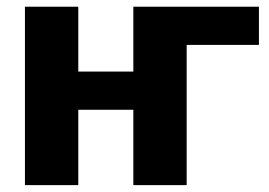

<svg xmlns="http://www.w3.org/2000/svg" viewBox="-20 -538 783 558"><path d="M207.5 -518.5V-330H367.5V-518.5H732.5V-407.5H522.5V0H367.5V-219H207.5V0H52.5V-518.5Z"/></svg>

Font: Lato Black
Style: Regular
Weight: 900
Designer: Lukasz Dziedzic
Foundry: tyPoland Lukasz Dziedzic
Version: Version 2.007; 2014-02-27